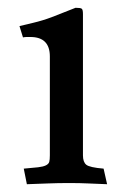

<svg xmlns="http://www.w3.org/2000/svg" viewBox="-20 -470 333 493"><path d="M193 -71Q193 -54 201.5 -47Q210 -40 246 -37L255 3Q226 2 206 1Q186 0 157 0Q129 0 103.5 1Q78 2 49 3L41 -37Q65 -39 78 -40.5Q91 -42 98 -45.5Q105 -49 106.5 -54.5Q108 -60 108 -71V-325Q108 -375 58 -375Q53 -375 48.5 -375Q44 -375 39 -374L30 -403Q42 -406 65.5 -411.5Q89 -417 113 -426L174 -450Q187 -450 190 -447.5Q193 -445 193 -434Z"/></svg>

Font: Lusitana
Style: Regular
Weight: 400
Designer: Ana Paula Megda
Foundry: Ana Paula Megda
Version: Version 1.000; ttfautohint (v1.1) -l 8 -r 50 -G 200 -x 14 -D